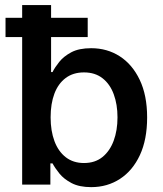

<svg xmlns="http://www.w3.org/2000/svg" viewBox="-20 -748 661 778"><path d="M349.6 10.3Q301.3 10.3 270 -6.1Q238.8 -22.5 220.7 -44.9Q202.6 -67.4 192.9 -85.9H184.1V0H69.8V-727.5H187V-456.1H192.9Q202.1 -474.6 220 -497.1Q237.8 -519.5 268.8 -536.1Q299.8 -552.7 349.6 -552.7Q414.1 -552.7 465.1 -520Q516.1 -487.3 546.1 -424.6Q576.2 -361.8 576.2 -272Q576.2 -182.6 546.9 -119.6Q517.6 -56.6 466.3 -23.2Q415 10.3 349.6 10.3ZM320.3 -87.4Q365.2 -87.4 395.3 -111.8Q425.3 -136.2 440.7 -178Q456.1 -219.7 456.1 -272.5Q456.1 -324.7 440.9 -366Q425.8 -407.2 395.5 -430.9Q365.2 -454.6 320.3 -454.6Q276.4 -454.6 246.1 -431.9Q215.8 -409.2 200.4 -368.4Q185.1 -327.6 185.1 -272.5Q185.1 -217.8 200.7 -176Q216.3 -134.3 246.6 -110.8Q276.9 -87.4 320.3 -87.4ZM2.4 -597.7V-675.8H335.4V-597.7Z"/></svg>

Font: Inter Cardless
Style: Medium
Weight: 500
Designer: Rasmus Andersson
Foundry: rsms
Version: Version 4.001;git-9221beed3